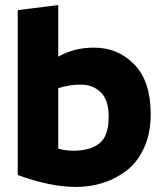

<svg xmlns="http://www.w3.org/2000/svg" viewBox="-20 -728 645 758"><path d="M210 -708V-504Q272 -540 351 -540Q446 -540 510.5 -473.5Q575 -407 575 -277Q575 -203 549.5 -146Q524 -89 481.5 -56Q439 -23 388 -6.5Q337 10 280 10Q179 10 50 -37V-688ZM271 -133Q335 -133 372 -161.5Q409 -190 409 -267Q409 -334 377.5 -364Q346 -394 299 -394Q254 -394 210 -380V-141Q239 -133 271 -133Z"/></svg>

Font: Roundo
Style: Bold
Weight: 700
Designer: Namrata Goyal (Gurmukhi), Shiva Nallaperumal (Latin)
Foundry: Indian Type Foundry
Version: Version 1.000;PS 1.0;hotconv 1.0.88;makeotf.lib2.5.647800